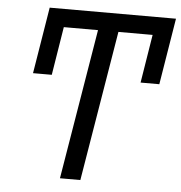

<svg xmlns="http://www.w3.org/2000/svg" viewBox="-52 -777 779 826"><g transform="rotate(5 337.5 -363.5)"><path d="M674.7 -727.3H129.3L82.4 -440.3H163.4L197.1 -649.1H344.8L237.2 0H325.3L432.9 -649.1H580.6L546.9 -440.3H627.8Z"/></g></svg>

Font: Margiela Sans
Style: Italic
Weight: 400
Italic angle: -9.39999°
Designer: Stefan Endress, Andreas Faust
Version: Version 1.100;FEAKit 1.0